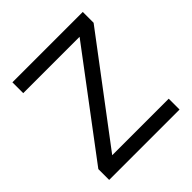

<svg xmlns="http://www.w3.org/2000/svg" viewBox="-187 -839 978 978"><g transform="rotate(-45 301.5 -350.0)"><path d="M47 0H554V-78H147L557 -622V-700H50V-622H456L47 -78Z"/></g></svg>

Font: Unageo
Style: Regular
Weight: 400
Designer: Richard Sepsi
Foundry: Richard Sepsi
Version: Version 2.000